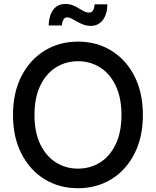

<svg xmlns="http://www.w3.org/2000/svg" viewBox="-20 -951 796 981"><path d="M378.4 10.7Q282.7 10.7 207.8 -35.4Q132.8 -81.5 89.6 -165.8Q46.4 -250 46.4 -363.3Q46.4 -477.5 89.6 -561.8Q132.8 -646 207.8 -692.1Q282.7 -738.3 378.4 -738.3Q474.1 -738.3 549.1 -692.1Q624 -646 667 -561.8Q710 -477.5 710 -363.3Q710 -250 667 -165.8Q624 -81.5 549.1 -35.4Q474.1 10.7 378.4 10.7ZM378.4 -89.4Q440.9 -89.4 491.2 -120.8Q541.5 -152.3 571 -213.6Q600.6 -274.9 600.6 -363.3Q600.6 -452.1 571 -513.7Q541.5 -575.2 491.2 -606.7Q440.9 -638.2 378.4 -638.2Q315.9 -638.2 265.6 -606.4Q215.3 -574.7 185.8 -513.4Q156.2 -452.1 156.2 -363.3Q156.2 -274.9 185.8 -213.9Q215.3 -152.8 265.6 -121.1Q315.9 -89.4 378.4 -89.4ZM443.8 -818.8Q424.3 -818.8 406.7 -825.2Q389.2 -831.5 374 -840.3Q358.9 -849.1 346.2 -855.7Q333.5 -862.3 323.2 -862.3Q310.1 -862.3 303.5 -849.6Q296.9 -836.9 295.9 -820.8H228.5Q230 -870.6 251.7 -900.6Q273.4 -930.7 314.5 -930.7Q334.5 -930.7 351.3 -924.1Q368.2 -917.5 382.3 -908.7Q396.5 -899.9 409.2 -893.3Q421.9 -886.7 434.6 -886.7Q448.2 -886.7 454.8 -896.7Q461.4 -906.7 463.4 -928.7H528.8Q527.8 -877.9 505.1 -848.4Q482.4 -818.8 443.8 -818.8Z"/></svg>

Font: Inter 24pt Medium
Style: Regular
Weight: 500
Designer: Rasmus Andersson
Foundry: rsms
Version: Version 4.001;git-66647c0bb